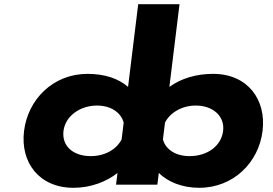

<svg xmlns="http://www.w3.org/2000/svg" viewBox="-20 -880 1303 915"><path d="M1043.3 -256C1034.7 -186 970.5 -136 883.4 -136C816.9 -136 769 -167.7 756.5 -215.8L766.3 -295.7C791.2 -344.9 849 -377 913 -377C994 -377 1052 -327 1043.3 -256ZM94.6 -256C76.1 -106 166.3 15 330.3 15C413.6 15 488.8 -14.9 539.9 -55.8L533.1 0H537.4H725.6H729.9L736.8 -55.8C777.9 -14.9 845.7 15 929 15C1093 15 1212.9 -106 1231.3 -256C1249.7 -406 1159.7 -528 995.6 -528C913.5 -528 842.6 -505.7 787.2 -465.9L835.5 -860H833.3H640.8H638.6L590.3 -465.9C544.6 -505.7 479.2 -528 397 -528C232.9 -528 113 -406 94.6 -256ZM282.6 -256C291.3 -327 361.5 -377 442.6 -377C506.6 -377 556.5 -344.9 569.4 -295.7L559.6 -215.8C535.2 -167.7 479.4 -136 413 -136C325.9 -136 274 -186 282.6 -256Z"/></svg>

Font: Hussar
Style: BdSuprExtOblOne
Weight: 700
Foundry: Cannot Into Space Fonts
Version: Version 2.00